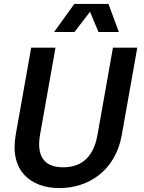

<svg xmlns="http://www.w3.org/2000/svg" viewBox="-20 -943 735 979"><path d="M283 16C430 16 569 -72 601 -255L680 -700H556L477 -255C454 -125 379 -90 302 -90C225 -90 162 -126 184 -255L263 -700H139L60 -255C28 -72 136 16 283 16ZM256 -780H360L439 -883L482 -780H586L533 -923H359Z"/></svg>

Font: Uncut Sans Semibold
Style: Italic
Weight: 600
Italic angle: -10°
Designer: Kasper Nordkvist
Foundry: Uncut Type
Version: Version 1.111;FEAKit 1.0